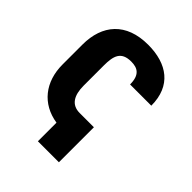

<svg xmlns="http://www.w3.org/2000/svg" viewBox="-241 -854 1155 1155"><g transform="rotate(45 336.5 -277.0)"><path d="M460.9 -134.8H339.8C269.5 -134.8 240.2 -186.5 240.2 -268.6V-438.5C240.2 -521.5 254.9 -573.2 340.8 -573.2C395.5 -573.2 432.6 -550.8 432.6 -470.7H613.3C613.3 -638.7 502.9 -716.8 340.8 -716.8C154.3 -716.8 60.5 -606.4 60.5 -437.5V-268.6C60.5 -121.1 143.1 -16.6 282.2 4.9V163.1H460.9Z"/></g></svg>

Font: Pretendard Black
Style: Regular
Weight: 900
Designer: Base glyphs from Inter by Rasmus Andersson; Hangeul glyphs from Noto Sans CJK(Source Han Sans) by Jang Soo-young and Kan
Foundry: Kil Hyung-jin
Version: Version 1.309;Glyphs 3.2 (3225)